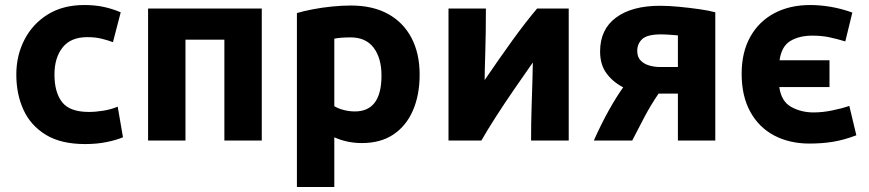

<svg xmlns="http://www.w3.org/2000/svg" viewBox="-20 -560 3461 765"><path d="M319 14Q223 14 162.5 -23Q102 -60 73.5 -122.5Q45 -185 45 -263Q45 -339 77.5 -402Q110 -465 170.5 -502.5Q231 -540 316 -540Q358 -540 393 -532.5Q428 -525 461 -511L430 -392Q409 -400 384 -406Q359 -412 328 -412Q262 -412 229.5 -371Q197 -330 197 -263Q197 -192 227.5 -153Q258 -114 334 -114Q361 -114 392 -119Q423 -124 449 -135L470 -13Q444 -2 405 6Q366 14 319 14Z M570 0V-526H1023V0H874V-402H719V0Z M1163 185V-508Q1190 -516 1226.5 -523Q1263 -530 1302.5 -534Q1342 -538 1378 -538Q1465 -538 1526 -504.5Q1587 -471 1619.5 -409Q1652 -347 1652 -263Q1652 -182 1625.5 -120.5Q1599 -59 1548 -24.5Q1497 10 1422 10Q1363 10 1312 -13V185ZM1394 -116Q1500 -116 1500 -259Q1500 -328 1469 -369.5Q1438 -411 1377 -411Q1337 -411 1312 -406V-137Q1326 -128 1348.5 -122Q1371 -116 1394 -116Z M1767 0V-526H1916Q1916 -426 1913.5 -348.5Q1911 -271 1911 -241Q1971 -329 2021.5 -399Q2072 -469 2120 -526H2246V0H2096Q2096 -67 2098 -131Q2100 -195 2101.5 -243Q2103 -291 2103 -311Q2065 -257 2026.5 -201Q1988 -145 1955 -93.5Q1922 -42 1898 0Z M2346 0Q2375 -65 2405 -119Q2435 -173 2463 -212Q2421 -234 2396 -268.5Q2371 -303 2371 -355Q2371 -443 2434.5 -490Q2498 -537 2610 -537Q2644 -537 2685.5 -533Q2727 -529 2766 -523.5Q2805 -518 2830 -511V0H2681V-187H2604Q2572 -140 2547 -92.5Q2522 -45 2499 0ZM2609 -293H2681V-419Q2671 -420 2650 -421.5Q2629 -423 2614 -423Q2559 -423 2539 -404.5Q2519 -386 2519 -357Q2519 -333 2532.5 -319Q2546 -305 2567 -299Q2588 -293 2609 -293Z M3205 12Q3126 12 3065 -20Q3004 -52 2969.5 -114.5Q2935 -177 2935 -266Q2935 -352 2969.5 -413.5Q3004 -475 3065.5 -507.5Q3127 -540 3208 -540Q3247 -540 3289 -533Q3331 -526 3376 -510L3348 -395Q3315 -405 3284.5 -411.5Q3254 -418 3216 -418Q3165 -418 3129.5 -397Q3094 -376 3086 -320H3285V-213H3085Q3093 -156 3132.5 -134Q3172 -112 3222 -112Q3257 -112 3296 -120Q3335 -128 3364 -138L3392 -21Q3342 -2 3298.5 5Q3255 12 3205 12Z"/></svg>

Font: Ubuntu Sans ExtraBold
Style: Regular
Weight: 800
Designer: Dalton Maag Ltd
Foundry: Dalton Maag Ltd
Version: Version 1.006; ttfautohint (v1.8.4.7-5d5b)